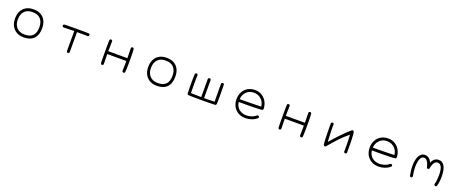

<svg xmlns="http://www.w3.org/2000/svg" viewBox="168 -2257 9664 4065"><g transform="rotate(20 5000.0 -224.0)"><path d="M502 91Q409 91 340.5 52Q272 13 234.5 -57.5Q197 -128 197 -224Q197 -320 233 -391Q269 -462 337 -501Q405 -540 502 -540Q602 -540 670 -501Q738 -462 773 -391.5Q808 -321 808 -224Q808 -70 729.5 10.5Q651 91 502 91ZM502 28Q627 28 686 -35Q745 -98 745 -224Q745 -343 684 -410Q623 -477 502 -477Q381 -477 320 -408.5Q259 -340 259 -224Q259 -108 322.5 -40Q386 28 502 28Z M1498 79Q1484 79 1475 70Q1466 61 1466 47V-401Q1446 -401 1411 -400.5Q1376 -400 1338 -399Q1300 -398 1270 -397.5Q1240 -397 1230 -396Q1217 -396 1208.5 -404.5Q1200 -413 1198 -426Q1198 -456 1228 -459Q1249 -461 1293 -461.5Q1337 -462 1394.5 -462.5Q1452 -463 1511 -463Q1589 -463 1659 -462.5Q1729 -462 1766 -461Q1780 -461 1789.5 -451.5Q1799 -442 1797 -428Q1797 -412 1786.5 -404.5Q1776 -397 1765 -397Q1747 -399 1720 -399.5Q1693 -400 1648 -400Q1603 -400 1529 -400V47Q1529 60 1520.5 69.5Q1512 79 1498 79Z M2747 71Q2734 70 2724 60.5Q2714 51 2715 37Q2715 28 2715.5 0Q2716 -28 2717 -63.5Q2718 -99 2718.5 -132Q2719 -165 2719 -183H2290Q2290 -144 2290.5 -112Q2291 -80 2292 -45.5Q2293 -11 2294 37Q2296 50 2286.5 60Q2277 70 2263 70Q2247 72 2239.5 61.5Q2232 51 2230 40Q2229 20 2228.5 -24Q2228 -68 2227.5 -125.5Q2227 -183 2227 -241Q2227 -292 2227.5 -338.5Q2228 -385 2228.5 -420Q2229 -455 2230 -470Q2233 -500 2260 -500Q2280 -500 2287.5 -489.5Q2295 -479 2293 -466Q2293 -457 2292.5 -428.5Q2292 -400 2291 -364Q2290 -328 2289.5 -296Q2289 -264 2289 -247H2719Q2719 -264 2718.5 -297Q2718 -330 2717 -365.5Q2716 -401 2715.5 -429.5Q2715 -458 2715 -466Q2714 -483 2725 -491.5Q2736 -500 2748 -500Q2760 -500 2769 -492Q2778 -484 2778 -470Q2781 -449 2782.5 -409Q2784 -369 2784.5 -318.5Q2785 -268 2785 -215Q2785 -162 2784.5 -111.5Q2784 -61 2782.5 -21.5Q2781 18 2778 40Q2778 52 2769 61.5Q2760 71 2747 71Z M3502 91Q3409 91 3340.5 52Q3272 13 3234.5 -57.5Q3197 -128 3197 -224Q3197 -320 3233 -391Q3269 -462 3337 -501Q3405 -540 3502 -540Q3602 -540 3670 -501Q3738 -462 3773 -391.5Q3808 -321 3808 -224Q3808 -70 3729.5 10.5Q3651 91 3502 91ZM3502 28Q3627 28 3686 -35Q3745 -98 3745 -224Q3745 -343 3684 -410Q3623 -477 3502 -477Q3381 -477 3320 -408.5Q3259 -340 3259 -224Q3259 -108 3322.5 -40Q3386 28 3502 28Z M4205 47Q4191 45 4183 35.5Q4175 26 4175 17Q4173 -56 4171.5 -117Q4170 -178 4170 -233Q4170 -280 4171.5 -324.5Q4173 -369 4175 -415Q4177 -428 4187 -437Q4197 -446 4210 -443Q4222 -443 4232 -432.5Q4242 -422 4239 -409Q4237 -378 4236 -336Q4235 -294 4235 -246Q4235 -192 4235.5 -132.5Q4236 -73 4237 -14Q4293 -10 4352.5 -9Q4412 -8 4470 -8V-412Q4470 -428 4480.5 -435.5Q4491 -443 4502 -443Q4516 -443 4525 -434.5Q4534 -426 4534 -412V-7Q4557 -7 4590 -7.5Q4623 -8 4658 -9Q4693 -10 4723 -11Q4753 -12 4769 -13Q4769 -52 4769 -101.5Q4769 -151 4768.5 -202Q4768 -253 4767.5 -298Q4767 -343 4767 -373.5Q4767 -404 4767 -411Q4767 -428 4777.5 -436Q4788 -444 4798 -444Q4828 -447 4830 -412Q4831 -382 4832 -340Q4833 -298 4833.5 -251Q4834 -204 4834 -158Q4834 -101 4833 -53.5Q4832 -6 4830 19Q4829 29 4820.5 37Q4812 45 4801 47Q4734 49 4657.5 50.5Q4581 52 4503 52Q4424 52 4348 50.5Q4272 49 4205 47Z M5500 92Q5406 92 5335.5 52Q5265 12 5226 -59.5Q5187 -131 5187 -226Q5187 -316 5225.5 -387Q5264 -458 5333.5 -498.5Q5403 -539 5497 -539Q5581 -539 5648 -498Q5715 -457 5755 -386.5Q5795 -316 5798 -226Q5798 -200 5770 -193Q5748 -190 5705 -188Q5662 -186 5606 -184.5Q5550 -183 5488 -182.5Q5426 -182 5365 -182Q5304 -182 5252 -182Q5259 -117 5292.5 -69Q5326 -21 5379.5 4.5Q5433 30 5499 30Q5558 30 5615.5 10Q5673 -10 5713 -45Q5723 -52 5735 -52Q5749 -52 5758 -42Q5764 -33 5764 -22Q5764 -7 5754 1Q5699 47 5633 69.5Q5567 92 5500 92ZM5250 -245Q5315 -245 5387 -245.5Q5459 -246 5527 -247.5Q5595 -249 5649.5 -250.5Q5704 -252 5733 -253Q5725 -323 5691 -373Q5657 -423 5604 -450Q5551 -477 5484 -477Q5419 -476 5368 -446Q5317 -416 5286 -364.5Q5255 -313 5250 -245Z M6747 71Q6734 70 6724 60.5Q6714 51 6715 37Q6715 28 6715.5 0Q6716 -28 6717 -63.5Q6718 -99 6718.5 -132Q6719 -165 6719 -183H6290Q6290 -144 6290.5 -112Q6291 -80 6292 -45.5Q6293 -11 6294 37Q6296 50 6286.5 60Q6277 70 6263 70Q6247 72 6239.5 61.5Q6232 51 6230 40Q6229 20 6228.5 -24Q6228 -68 6227.5 -125.5Q6227 -183 6227 -241Q6227 -292 6227.5 -338.5Q6228 -385 6228.5 -420Q6229 -455 6230 -470Q6233 -500 6260 -500Q6280 -500 6287.5 -489.5Q6295 -479 6293 -466Q6293 -457 6292.5 -428.5Q6292 -400 6291 -364Q6290 -328 6289.5 -296Q6289 -264 6289 -247H6719Q6719 -264 6718.5 -297Q6718 -330 6717 -365.5Q6716 -401 6715.5 -429.5Q6715 -458 6715 -466Q6714 -483 6725 -491.5Q6736 -500 6748 -500Q6760 -500 6769 -492Q6778 -484 6778 -470Q6781 -449 6782.5 -409Q6784 -369 6784.5 -318.5Q6785 -268 6785 -215Q6785 -162 6784.5 -111.5Q6784 -61 6782.5 -21.5Q6781 18 6778 40Q6778 52 6769 61.5Q6760 71 6747 71Z M7276 76Q7257 73 7254 51Q7250 25 7247 -18Q7244 -61 7242.5 -114Q7241 -167 7240 -222.5Q7239 -278 7239 -329.5Q7239 -381 7239 -420Q7241 -437 7251.5 -445Q7262 -453 7273 -451Q7285 -451 7293.5 -441Q7302 -431 7302 -417Q7301 -398 7300.5 -378.5Q7300 -359 7300 -338Q7300 -271 7304 -195Q7308 -119 7312 -32Q7410 -145 7507 -246Q7604 -347 7704 -435Q7715 -444 7726 -444Q7737 -444 7746.5 -436Q7756 -428 7758 -417Q7763 -380 7766.5 -343Q7770 -306 7771.5 -257Q7773 -208 7773.5 -137Q7774 -66 7774 39Q7774 55 7763 62.5Q7752 70 7741 70Q7725 70 7717.5 59.5Q7710 49 7710 38Q7711 22 7711 3Q7711 -16 7711 -38Q7711 -86 7710 -140.5Q7709 -195 7707 -247Q7705 -299 7702 -337Q7644 -289 7597.5 -246Q7551 -203 7507.5 -157Q7464 -111 7416.5 -56.5Q7369 -2 7309 68Q7299 78 7291 78Q7288 78 7284.5 77.5Q7281 77 7276 76Z M8500 92Q8406 92 8335.5 52Q8265 12 8226 -59.5Q8187 -131 8187 -226Q8187 -316 8225.5 -387Q8264 -458 8333.5 -498.5Q8403 -539 8497 -539Q8581 -539 8648 -498Q8715 -457 8755 -386.5Q8795 -316 8798 -226Q8798 -200 8770 -193Q8748 -190 8705 -188Q8662 -186 8606 -184.5Q8550 -183 8488 -182.5Q8426 -182 8365 -182Q8304 -182 8252 -182Q8259 -117 8292.5 -69Q8326 -21 8379.5 4.5Q8433 30 8499 30Q8558 30 8615.5 10Q8673 -10 8713 -45Q8723 -52 8735 -52Q8749 -52 8758 -42Q8764 -33 8764 -22Q8764 -7 8754 1Q8699 47 8633 69.5Q8567 92 8500 92ZM8250 -245Q8315 -245 8387 -245.5Q8459 -246 8527 -247.5Q8595 -249 8649.5 -250.5Q8704 -252 8733 -253Q8725 -323 8691 -373Q8657 -423 8604 -450Q8551 -477 8484 -477Q8419 -476 8368 -446Q8317 -416 8286 -364.5Q8255 -313 8250 -245Z M9775 69Q9772 69 9766 67Q9753 62 9746.5 52Q9740 42 9743 29Q9756 -14 9762 -65.5Q9768 -117 9768 -169Q9768 -199 9766 -227.5Q9764 -256 9760 -282Q9755 -318 9742 -348.5Q9729 -379 9707 -397.5Q9685 -416 9651 -416Q9616 -416 9592 -393Q9568 -370 9553.5 -332Q9539 -294 9530 -247Q9527 -225 9501 -220Q9475 -220 9469 -246Q9460 -290 9443 -328.5Q9426 -367 9402 -391.5Q9378 -416 9344 -416Q9313 -416 9291 -394Q9269 -372 9256.5 -336Q9244 -300 9238 -258Q9232 -216 9232 -176Q9232 -125 9238 -72Q9244 -19 9254 31Q9256 48 9248.5 57Q9241 66 9229 68Q9215 72 9205 62.5Q9195 53 9193 43Q9183 -8 9176.5 -62.5Q9170 -117 9170 -171Q9170 -229 9179 -283.5Q9188 -338 9208.5 -382Q9229 -426 9263.5 -452Q9298 -478 9349 -478Q9384 -478 9414 -461Q9444 -444 9465.5 -417.5Q9487 -391 9497 -360Q9523 -417 9560.5 -447.5Q9598 -478 9653 -478Q9704 -478 9738 -453.5Q9772 -429 9792 -386.5Q9812 -344 9821 -290Q9826 -261 9828.5 -228Q9831 -195 9831 -161Q9831 -106 9824.5 -52Q9818 2 9804 46Q9801 57 9792.5 63Q9784 69 9775 69Z"/></g></svg>

Font: Hachi Maru Pop
Style: Regular
Weight: 400
Designer: Nontynet
Foundry: Nontynet
Version: Version 1.300